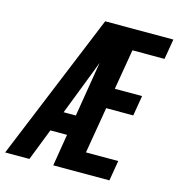

<svg xmlns="http://www.w3.org/2000/svg" viewBox="-135 -830 859 925"><g transform="rotate(15 295.0 -367.5)"><path d="M-26 0 276 -735H616L599 -634H439L405 -433H541L524 -332H389L350 -101H511L494 0H214L240 -159H157L95 0ZM196 -260H257L302 -535Q298 -524 293.5 -512.5Q289 -501 285 -490Z"/></g></svg>

Font: Iosevka SS04 Extended Oblique
Style: Bold
Weight: 700
Width: 7
Italic angle: -9°
Monospace: yes
Designer: Belleve Invis
Foundry: Belleve Invis
Version: Version 19.0.0; ttfautohint (v1.8.4)